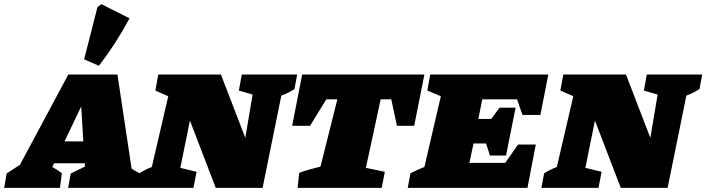

<svg xmlns="http://www.w3.org/2000/svg" viewBox="-96 -902 3392 922"><path d="M536 -92Q546 -86 555.5 -80.5Q565 -75 574 -70L566 0H231L244 -69L312 -102L311 -118H164L155 -100Q168 -93 179.5 -85.5Q191 -78 201 -70L192 0H-76L-64 -69L0 -111L232 -544H468ZM214 -223H304L294 -391ZM379 -586 308 -617 372 -868 391 -882 526 -814Q462 -694 379 -586Z M1065 -544H1331L1318 -474Q1305 -467 1292.5 -459.5Q1280 -452 1255 -443L1165 0H940L816 -323L770 -96L848 -77L833 0H559L572 -70Q586 -78 600 -85.5Q614 -93 633 -100L712 -440L650 -467L664 -544H965L1082 -240L1117 -448L1051 -467Z M1942 -544 1893 -298H1810L1783 -425H1732L1661 -96L1752 -77L1737 0H1333L1341 -72Q1368 -82 1391.5 -88.5Q1415 -95 1443 -102L1524 -425H1471L1393 -298H1307L1355 -544Z M1862 0 1875 -70Q1892 -78 1908.5 -86Q1925 -94 1942 -100L2021 -440L1956 -467L1970 -544H2537L2499 -350H2413L2387 -425H2220L2201 -331H2263L2303 -385H2380L2334 -155H2257L2238 -213H2178L2158 -120H2330L2392 -208H2477L2437 0Z M3010 -544H3276L3263 -474Q3250 -467 3237.5 -459.5Q3225 -452 3200 -443L3110 0H2885L2761 -323L2715 -96L2793 -77L2778 0H2504L2517 -70Q2531 -78 2545 -85.5Q2559 -93 2578 -100L2657 -440L2595 -467L2609 -544H2910L3027 -240L3062 -448L2996 -467Z"/></svg>

Font: Piazzolla SC Black
Style: Italic
Weight: 900
Italic angle: -11.3°
Designer: Juan Pablo del Peral
Foundry: Huerta Tipografica
Version: Version 1.330